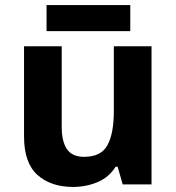

<svg xmlns="http://www.w3.org/2000/svg" viewBox="-20 -729 697 759"><path d="M579 -546V0H465L445 -70H437Q411 -28 365.5 -9Q320 10 269 10Q181 10 128 -37.5Q75 -85 75 -190V-546H224V-227Q224 -169 245 -139Q266 -109 312 -109Q380 -109 405 -155.5Q430 -202 430 -289V-546ZM495 -709V-606H164V-709Z"/></svg>

Font: Noto Sans IKEA
Style: Bold
Weight: 600
Designer: Monotype Design Team
Foundry: Monotype Imaging Inc.
Version: Version 2.001